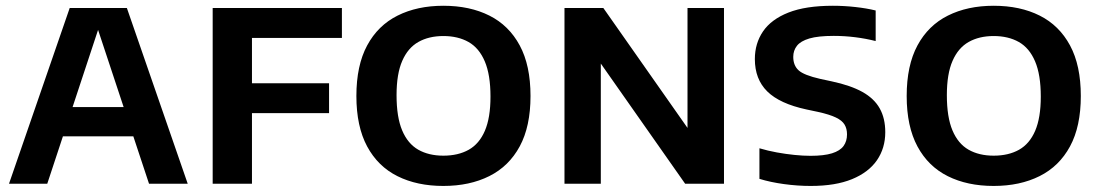

<svg xmlns="http://www.w3.org/2000/svg" viewBox="-20 -622 3720 650"><path d="M10.5 0 216 -595H409.5L615.5 0H484.5L305 -542H319L140 0ZM150 -160.5 178.5 -259.5H446.5L475 -160.5Z M700 0V-595H1137.5V-493.5H833V0ZM785 -239V-340H1094V-239Z M1481 7.5Q1392 7.5 1325.8 -25.5Q1259.5 -58.5 1223 -126.2Q1186.5 -194 1186.5 -297Q1186.5 -400.5 1223 -468.2Q1259.5 -536 1326 -569.2Q1392.5 -602.5 1481 -602.5Q1570.5 -602.5 1636.8 -569.2Q1703 -536 1739.5 -468.2Q1776 -400.5 1776 -297Q1776 -194 1739.5 -126.5Q1703 -59 1636.5 -25.8Q1570 7.5 1481 7.5ZM1481 -95Q1531 -95 1566.8 -115Q1602.5 -135 1621.5 -179.2Q1640.5 -223.5 1640.5 -295Q1640.5 -369 1621.2 -414.2Q1602 -459.5 1566.2 -479.8Q1530.5 -500 1481 -500Q1432 -500 1396.5 -480Q1361 -460 1341.8 -416Q1322.5 -372 1322.5 -300Q1322.5 -225.5 1341.5 -180.5Q1360.5 -135.5 1396 -115.2Q1431.5 -95 1481 -95Z M1891 0V-595H2022.5L2328.5 -159H2307.5V-595H2431V0H2299.5L1993.5 -436H2014V0Z M2725 7.5Q2679.5 7.5 2634 1.2Q2588.5 -5 2551 -16.5V-120Q2579.5 -111.5 2609.8 -106Q2640 -100.5 2669.5 -97.5Q2699 -94.5 2724 -94.5Q2769.5 -94.5 2796.8 -103Q2824 -111.5 2835.8 -127.8Q2847.5 -144 2847.5 -167Q2847.5 -186.5 2839.2 -200.2Q2831 -214 2809.8 -224.2Q2788.5 -234.5 2750 -243L2710 -251.5Q2619.5 -271 2577.5 -312.5Q2535.5 -354 2535.5 -422Q2535.5 -475 2563.2 -515.8Q2591 -556.5 2649.2 -579.5Q2707.5 -602.5 2799.5 -602.5Q2838 -602.5 2876 -598.2Q2914 -594 2944.5 -586.5V-483Q2911 -491.5 2875 -496Q2839 -500.5 2802.5 -500.5Q2750 -500.5 2720.2 -491.8Q2690.5 -483 2678 -467Q2665.5 -451 2665.5 -429.5Q2665.5 -400.5 2683.5 -384Q2701.5 -367.5 2756.5 -355L2796 -346.5Q2859.5 -333 2899.5 -310.8Q2939.5 -288.5 2958.2 -255Q2977 -221.5 2977 -174.5Q2977 -120.5 2948.8 -79.5Q2920.5 -38.5 2864.5 -15.5Q2808.5 7.5 2725 7.5Z M3344 7.5Q3255 7.5 3188.8 -25.5Q3122.5 -58.5 3086 -126.2Q3049.5 -194 3049.5 -297Q3049.5 -400.5 3086 -468.2Q3122.5 -536 3189 -569.2Q3255.5 -602.5 3344 -602.5Q3433.5 -602.5 3499.8 -569.2Q3566 -536 3602.5 -468.2Q3639 -400.5 3639 -297Q3639 -194 3602.5 -126.5Q3566 -59 3499.5 -25.8Q3433 7.5 3344 7.5ZM3344 -95Q3394 -95 3429.8 -115Q3465.5 -135 3484.5 -179.2Q3503.5 -223.5 3503.5 -295Q3503.5 -369 3484.2 -414.2Q3465 -459.5 3429.2 -479.8Q3393.5 -500 3344 -500Q3295 -500 3259.5 -480Q3224 -460 3204.8 -416Q3185.5 -372 3185.5 -300Q3185.5 -225.5 3204.5 -180.5Q3223.5 -135.5 3259 -115.2Q3294.5 -95 3344 -95Z"/></svg>

Font: Encode Sans SC SemiBold
Style: Regular
Weight: 600
Version: Version 3.002